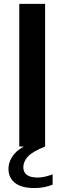

<svg xmlns="http://www.w3.org/2000/svg" viewBox="-20 -760 334 996"><path d="M80 0V-740H214V0ZM159 215.5Q91.5 215.5 57.8 188.8Q24 162 24 116.5Q24 72.5 57.5 35Q91 -2.5 179 -32L214 0Q148 26.5 124.5 52.5Q101 78.5 101 107Q101 161 175.5 161Q208 161 253 144.5V198Q231.5 206.5 208.5 211Q185.5 215.5 159 215.5Z"/></svg>

Font: Encode Sans Semi Expanded SemiBold
Style: Regular
Weight: 600
Width: 6
Designer: Multiple Designers
Foundry: Impallari Type
Version: Version 3.000; ttfautohint (v1.8.3) -l 8 -r 50 -G 200 -x 14 